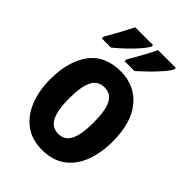

<svg xmlns="http://www.w3.org/2000/svg" viewBox="-226 -866 976 976"><g transform="rotate(45 262.0 -378.0)"><path d="M486 -274Q486 -194 462 -129.5Q438 -65 388 -27.5Q338 10 261 10Q188 10 138 -27Q88 -64 62.5 -128.5Q37 -193 37 -274Q37 -402 93 -479Q149 -556 263 -556Q363 -556 424.5 -483.5Q486 -411 486 -274ZM174 -273Q174 -189 195 -147.5Q216 -106 262 -106Q308 -106 328.5 -147Q349 -188 349 -274Q349 -359 328.5 -399.5Q308 -440 262 -440Q216 -440 195 -400Q174 -360 174 -273ZM448 -756Q439 -737 414.5 -709Q390 -681 361 -653Q332 -625 310 -606H240V-619Q264 -659 286.5 -700.5Q309 -742 320 -766H448ZM284 -756Q274 -736 250 -709Q226 -682 197 -654.5Q168 -627 142 -606H76V-619Q100 -660 122 -700.5Q144 -741 156 -766H284Z"/></g></svg>

Font: Noto Sans Kannada Condensed
Style: Bold
Weight: 700
Width: 3
Designer: Jelle Bosma - Monotype Design Team
Foundry: Monotype Imaging Inc.
Version: Version 2.005; ttfautohint (v1.8.4.7-5d5b)